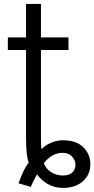

<svg xmlns="http://www.w3.org/2000/svg" viewBox="-20 -714 476 968"><path d="M201.2 108.4Q210 135.7 236.8 153.3Q263.7 170.9 296.9 170.9Q329.1 170.9 344.7 155.3Q360.4 139.6 360.4 117.2Q360.4 93.8 343.3 75.2Q326.2 56.6 295.9 56.6Q242.2 56.6 201.2 108.4ZM19.5 -461.9V-525.4H111.3V-694.3H186.5V-525.4H325.2V-461.9H186.5V-26.4Q186.5 26.4 189.5 38.1Q207 18.6 236.8 5.9Q266.6 -6.8 297.9 -6.8Q364.3 -6.8 399.9 28.3Q435.5 63.5 435.5 114.3Q435.5 167 397.5 200.2Q359.4 233.4 297.9 233.4Q252.9 233.4 219.2 212.9Q185.5 192.4 167 165Q143.6 205.1 135.7 228.5L73.2 210Q100.6 134.8 125 105.5Q111.3 74.2 111.3 -19.5V-461.9Z"/></svg>

Font: Gothic A1
Style: Regular
Weight: 400
Designer: HanYang I&C Co.,Ltd.
Foundry: HanYang I&C Co.,Ltd.
Version: Version 2.50